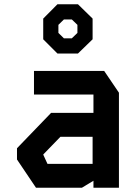

<svg xmlns="http://www.w3.org/2000/svg" viewBox="-20 -884 640 904"><path d="M140 -550V-439H420V-352.5H220.5L60 -186V-133L149.5 0H365.5L420 -33V0H540V-447.5L470.5 -550ZM184 -155V-157L264.5 -240H416V-112.5H203.5ZM250.5 -864 183.5 -796.5V-699L250.5 -632H347L416 -699V-796.5L347 -864ZM281 -792.5H318L344.5 -767V-729L318 -703.5H281L255 -729V-767Z"/></svg>

Font: Kode Mono
Style: Regular
Weight: 400
Monospace: yes
Designer: Isa Ozler
Foundry: Kadena LLC
Version: Version 1.000;gftools[0.9.28]